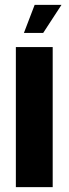

<svg xmlns="http://www.w3.org/2000/svg" viewBox="-20 -767 281 787"><path d="M45 -574H196V0H45ZM122 -747H232L157 -632H78Z"/></svg>

Font: Khand Black
Style: Regular
Weight: 900
Designer: Sanchit Sawaria and Jyotish Sonowal (Devanagari), Satya Rajpurohit (Latin)
Foundry: Indian Type Foundry
Version: Version 2.000;PS 1.0;hotconv 1.0.79;makeotf.lib2.5.61930